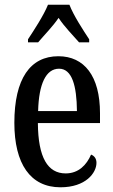

<svg xmlns="http://www.w3.org/2000/svg" viewBox="-20 -786 482 816"><path d="M99 -619V-606H142C169 -638 204 -673 229 -710C253 -673 290 -636 316 -606H359V-619C334 -657 292 -721 275 -766H184C166 -721 124 -657 99 -619ZM237 10C344 10 390 -51 390 -94C390 -113 380 -124 367 -129C348 -85 314 -49 259 -49C183 -49 142 -116 141 -263H405V-305C405 -463 338 -547 228 -547C109 -547 41 -452 41 -264C41 -90 109 10 237 10ZM307 -314H142C145 -429 175 -494 231 -494C286 -494 306 -422 307 -314Z"/></svg>

Font: Noto Serif Armenian ExtraCondensed Medium
Style: Regular
Weight: 500
Width: 2
Designer: Monotype Design Team
Foundry: Monotype Imaging Inc.
Version: Version 2.008